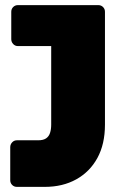

<svg xmlns="http://www.w3.org/2000/svg" viewBox="-20 -540 482 750"><path d="M46 190Q35 190 27.5 182.5Q20 175 20 164V35Q20 24 27.5 16Q35 8 46 8H129Q149 8 160 0.5Q171 -7 175.5 -21Q180 -35 180 -53V-360H50Q39 -360 31.5 -368Q24 -376 24 -387V-494Q24 -505 31.5 -512.5Q39 -520 50 -520H364Q375 -520 382.5 -512.5Q390 -505 390 -494V-53Q390 23 360.5 77Q331 131 278 160.5Q225 190 155 190Z"/></svg>

Font: Rubik ExtraBold
Style: Regular
Weight: 800
Designer: Hubert and Fischer
Foundry: Hubert and Fischer
Version: Version 2.300;gftools[0.9.30]